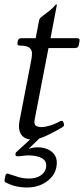

<svg xmlns="http://www.w3.org/2000/svg" viewBox="-22 -610 374 855"><path d="M262 -60Q264 -56 263 -52Q262 -47 255 -43L225 -26Q198 -11 172 0Q146 11 118 11Q98 11 84 1Q70 -9 65 -27.5Q60 -46 65 -72L116 -336Q120 -355 120.5 -371Q121 -387 109.5 -397Q98 -407 66 -407Q53 -407 56 -420L57 -427Q60 -440 73 -440H137L152 -519Q154 -528 163 -535Q185 -552 198 -562Q211 -572 225 -588Q226 -590 229 -590H231Q232 -590 231 -587L203 -440H321Q335 -440 332 -427L329 -409Q326 -396 312 -396H194L133 -81Q128 -57 137.5 -50.5Q147 -44 163 -44Q178 -44 201 -51Q224 -58 240 -67Q243 -69 246.5 -70.5Q250 -72 252 -72Q258 -72 260 -66ZM134 -9Q138 -13 141.5 -15.5Q145 -18 150 -18H156Q168 -18 167 -10Q166 -6 161 -1L105 53Q124 46 147 46Q170 46 191 55Q212 64 223.5 83.5Q235 103 229 135Q221 174 184.5 199.5Q148 225 97 225Q77 225 55.5 221Q34 217 13 207Q1 202 -1 198Q-3 194 1 177Q3 163 11 163Q14 163 16.5 164Q19 165 21 166Q41 173 62 179Q83 185 108 185Q139 185 159 171.5Q179 158 183 137Q188 108 165.5 95Q143 82 104 82Q94 82 79 84Q64 86 56 86Q45 86 47 76Q47 73 48 70.5Q49 68 52 66Z"/></svg>

Font: Young Serif Light
Style: Italic
Weight: 300
Italic angle: -10.979°
Designer: Bastien Sozeau
Foundry: NBR — Bastien Sozeau
Version: Version 5.001